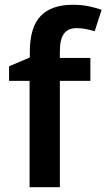

<svg xmlns="http://www.w3.org/2000/svg" viewBox="-20 -785 446 805"><path d="M359 -446H231V0H104V-446H18V-507L105 -544V-566Q105 -671 150.5 -718Q196 -765 285 -765Q321 -765 350.5 -759Q380 -753 406 -744L377 -654Q361 -659 341.5 -663Q322 -667 301 -667Q265 -667 248 -643.5Q231 -620 231 -570V-542H359Z"/></svg>

Font: Noto Sans Khmer SemiBold
Style: Regular
Weight: 600
Version: Version 2.003